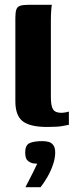

<svg xmlns="http://www.w3.org/2000/svg" viewBox="-20 -525 312 800"><path d="M176 4Q106 4 75 -19.5Q44 -43 44 -103V-451Q44 -473 48 -485Q52 -497 64 -501Q76 -505 99 -505H196Q195 -502 193.5 -483Q192 -464 192 -441V-120Q192 -84 201 -69.5Q210 -55 235 -55Q244 -55 254.5 -57Q265 -59 267 -60V-5Q260 -4 241 0Q222 4 176 4ZM86 255Q97 234 104.5 219Q112 204 119.5 189.5Q127 175 135 157Q132 157 128 156.5Q124 156 120 156Q107 154 96 145Q85 136 85 111Q85 79 104 71Q123 63 156 63Q170 63 182 66Q194 69 202 79.5Q210 90 210 111Q210 134 201 160.5Q192 187 178 211.5Q164 236 149 255Z"/></svg>

Font: r_Genos
Style: Bold
Weight: 700
Designer: Robert E. Leuschke
Foundry: Robert E. Leuschke
Version: Version 2.000;June 29, 2024;FontCreator 14.0.0.2814 32-bit